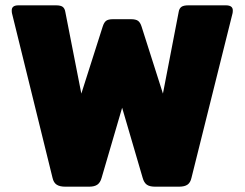

<svg xmlns="http://www.w3.org/2000/svg" viewBox="-20 -700 917 720"><path d="M177 -33 25 -650Q24 -654 24 -661Q24 -680 49 -680H190Q208 -680 215.5 -674Q223 -668 225 -655L285 -349L365 -600Q370 -616 378 -622Q386 -628 404 -628H471Q489 -628 497.5 -622Q506 -616 511 -600L591 -349L650 -655Q652 -668 660 -674Q668 -680 686 -680H827Q853 -680 853 -661Q853 -654 852 -650L698 -33Q694 -15 683 -7.5Q672 0 652 0H561Q541 0 530.5 -7.5Q520 -15 515 -33L438 -296L361 -33Q356 -15 345 -7.5Q334 0 315 0H224Q204 0 192.5 -7.5Q181 -15 177 -33Z"/></svg>

Font: Mitr SemiBold
Style: Regular
Weight: 600
Designer: Thanarat Vachiruckul
Foundry: Cadson Demak
Version: Version 1.003